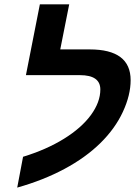

<svg xmlns="http://www.w3.org/2000/svg" viewBox="-20 -833 640 882"><path d="M440.9 -421.9Q440.9 -487.8 347.2 -487.8H99.1L163.1 -813H297.9L256.8 -606H392.1Q580.1 -606 580.1 -464.8Q580.1 -396 544.4 -319.1Q508.8 -242.2 440.9 -175.5Q373 -108.9 275.9 -56.9Q178.7 -4.9 59.1 28.8L85.9 -112.8Q192.9 -145.5 273.4 -195.3Q354 -245.1 397.5 -304.4Q440.9 -363.8 440.9 -421.9Z"/></svg>

Font: Cousine
Style: Bold Italic
Weight: 700
Italic angle: -12°
Monospace: yes
Designer: Steve Matteson
Foundry: Ascender Corporation
Version: Version 1.20